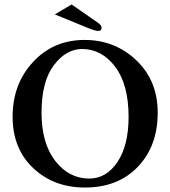

<svg xmlns="http://www.w3.org/2000/svg" viewBox="-20 -839 770 869"><path d="M304.2 -818.8 424.8 -734.9Q439.9 -723.6 439.9 -713.9Q439.9 -698.7 424.8 -699.2Q410.6 -699.2 381.8 -710.9L228 -773.9ZM351.1 -617.2Q279.3 -617.2 223.6 -543.7Q168 -470.2 168 -328.1Q168 -190.9 230 -110.8Q292 -30.8 383.8 -30.8Q461.9 -30.8 512 -106.4Q562 -182.1 562 -310.1Q562 -456.1 501.5 -536.6Q440.9 -617.2 351.1 -617.2ZM693.8 -329.1Q693.8 -178.2 604 -84.2Q514.2 9.8 363.8 9.8Q223.6 9.8 130.4 -78.1Q37.1 -166 37.1 -311Q37.1 -459 129.6 -558.6Q222.2 -658.2 362.8 -658.2Q500 -658.2 596.9 -566.2Q693.8 -474.1 693.8 -329.1Z"/></svg>

Font: Linux Libertine
Style: Semibold
Weight: 600
Designer: Philipp H. Poll
Foundry: Philipp H. Poll
Version: Version 5.1.2 ; ttfautohint (v0.9)